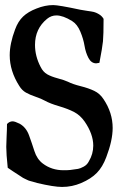

<svg xmlns="http://www.w3.org/2000/svg" viewBox="-20 -739 489 763"><path d="M7.8 -246.1Q17.6 -256.8 30.3 -256.8Q39.1 -256.8 58.6 -247.1Q84 -232.4 95.2 -201.7Q106.4 -170.9 116.7 -138.7Q127 -106.4 150.4 -88.9Q185.5 -62.5 232.4 -62.5Q250 -62.5 258.8 -63.5Q281.2 -66.4 290 -67.9Q298.8 -69.3 312.5 -76.7Q326.2 -84 333 -97.7Q350.6 -127 350.6 -160.2Q350.6 -206.1 316.4 -255.9Q298.8 -281.2 274.4 -293.9Q250 -306.6 214.8 -316.9Q179.7 -327.1 158.2 -338.9Q144.5 -346.7 121.6 -354.5Q98.6 -362.3 83 -371.1Q67.4 -379.9 56.6 -397.5Q18.6 -457 18.6 -519.5Q18.6 -565.4 40 -622.1Q51.8 -654.3 71.8 -673.3Q91.8 -692.4 125 -705.1Q159.2 -718.8 191.4 -718.8Q212.9 -718.8 299.8 -700.2Q308.6 -698.2 326.7 -695.8Q344.7 -693.4 353 -691.4Q361.3 -689.5 373 -682.6Q384.8 -675.8 391.6 -664.1Q391.6 -599.6 389.2 -574.7Q386.7 -549.8 375 -489.3Q365.2 -487.3 362.3 -487.3Q342.8 -487.3 331.5 -508.8Q320.3 -530.3 315.9 -557.1Q311.5 -584 299.3 -613.3Q287.1 -642.6 266.6 -655.3Q230.5 -677.7 204.1 -677.7Q183.6 -677.7 167 -664.1Q119.1 -625 119.1 -560.5Q119.1 -515.6 141.6 -472.7Q151.4 -453.1 167.5 -443.8Q183.6 -434.6 209.5 -427.7Q235.4 -420.9 250 -414.1Q269.5 -404.3 300.8 -396.5Q332 -388.7 354.5 -377.9Q377 -367.2 391.6 -344.7Q427.7 -291 427.7 -230.5Q427.7 -180.7 402.3 -114.3Q387.7 -75.2 364.7 -51.8Q341.8 -28.3 302.7 -11.7Q266.6 3.9 226.6 3.9Q194.3 3.9 127.9 -11.7Q118.2 -14.6 111.3 -16.6Q104.5 -18.6 98.6 -20Q92.8 -21.5 86.4 -24.9Q80.1 -28.3 76.2 -29.8Q72.3 -31.2 64 -37.1Q55.7 -43 51.3 -45.4Q46.9 -47.9 33.2 -57.1Q19.5 -66.4 10.7 -72.3Q4.9 -127.9 4.9 -155.3Q4.9 -168.9 6.3 -197.3Q7.8 -225.6 7.8 -246.1Z"/></svg>

Font: LPEducational
Style: Medium
Weight: 500
Designer: Based on Essays1743, by John Stracke, which says:

Based on the typeface in a 1743 English translation of the essays of 
Version: Version 001.204